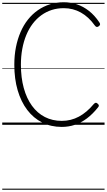

<svg xmlns="http://www.w3.org/2000/svg" viewBox="-20 -1116 955 1717"><path d="M532 19Q435 19 357 -20.5Q279 -60 223.5 -133Q168 -206 138 -308.5Q108 -411 108 -537Q108 -621 122.5 -694Q137 -767 164 -829.5Q191 -892 230 -941Q269 -990 318.5 -1024.5Q368 -1059 426.5 -1077.5Q485 -1096 550 -1096Q612 -1096 668.5 -1077Q725 -1058 775.5 -1018.5Q826 -979 867 -918Q876 -906 875 -897.5Q874 -889 863 -881Q853 -874 845 -875Q837 -876 828 -888Q773 -965 703 -1004Q633 -1043 550 -1043Q493 -1043 443 -1027Q393 -1011 350 -980Q307 -949 273 -904.5Q239 -860 215.5 -803.5Q192 -747 179.5 -680Q167 -613 167 -537Q167 -422 192.5 -329Q218 -236 266 -170Q314 -104 381.5 -69.5Q449 -35 532 -35Q574 -35 612 -44.5Q650 -54 685.5 -73Q721 -92 754 -120Q787 -148 818 -185Q828 -196 836 -197Q844 -198 853 -189Q863 -181 864 -173Q865 -165 856 -155Q809 -96 757 -57Q705 -18 649 0.5Q593 19 532 19ZM0 571H915V581H0ZM0 -20H915V0H0ZM0 -505H915V-500H0ZM0 -1091H915V-1081H0Z"/></svg>

Font: Playwrite PT Guides
Style: Regular
Weight: 400
Designer: Veronika Burian, José Scaglione
Foundry: TypeTogether
Version: Version 1.003